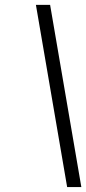

<svg xmlns="http://www.w3.org/2000/svg" viewBox="-20 -718 353 786"><path d="M185.1 -698.2 313 47.9H254.9L127 -698.2Z"/></svg>

Font: Common Serif SemiBold
Style: Italic
Weight: 600
Italic angle: -12°
Designer: Philipp H. Poll, Khaled Hosny
Foundry: Stefan Peev, Context Ltd.
Version: Version 1.026